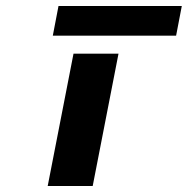

<svg xmlns="http://www.w3.org/2000/svg" viewBox="-20 -620 626 640"><path d="M225 -441H375L289 0H139ZM175 -600H586L567 -501H156Z"/></svg>

Font: Teachers[wght] Italic
Style: Regular
Weight: 400
Designer: Alfredo Marco Pradil & Chank Diesel
Version: Version 1.000;Glyphs 3.1.2 (3151)